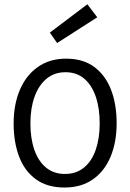

<svg xmlns="http://www.w3.org/2000/svg" viewBox="-20 -848 595 879"><path d="M436.4 -282.7Q436.4 -352.6 418.4 -405.5Q400.4 -458.4 365.6 -487.9Q330.8 -517.4 279.8 -517.4Q229 -517.4 193 -487.5Q157 -457.7 138.1 -404.9Q119.2 -352.2 119.2 -283.6Q119.2 -214.6 137.2 -162.3Q155.3 -109.9 190.9 -80.7Q226.6 -51.6 277.3 -51.6Q329 -51.6 364.7 -81Q400.4 -110.3 418.4 -162.7Q436.4 -215.1 436.4 -282.7ZM514 -283.6Q514 -197.2 486.2 -130.6Q458.5 -64.1 405.2 -26.8Q352 10.5 275.2 10.5Q196.5 10.5 144.7 -27Q92.9 -64.5 67.6 -130.8Q42.4 -197 42.4 -282.7Q42.4 -369.2 70.8 -436.3Q99.3 -503.4 153.3 -541.4Q207.2 -579.5 282.3 -579.5Q360.6 -579.5 411.7 -541.4Q462.8 -503.4 488.4 -436.9Q514 -370.5 514 -283.6ZM241.5 -651 208.2 -698.7 379.9 -828.4 425.2 -768.9Z"/></svg>

Font: Yaldevi ExtraLight
Style: Regular
Weight: 200
Designer: Sol Matas, Rajitha Manaperi, Kosala Senevirathne
Foundry: Mooniak
Version: Version 1.100